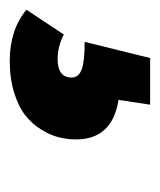

<svg xmlns="http://www.w3.org/2000/svg" viewBox="-28 -69 328 394"><g transform="rotate(90 136.0 128.0)"><path d="M153.8 -16.1 144 48.8Q225.1 61.5 225.1 136.2Q225.1 153.8 220.7 171.4Q216.3 189 204.8 207.5Q193.4 226.1 175.8 240Q158.2 253.9 129.4 262.9Q100.6 272 64 272Q0.5 272 -41 237.8L9.8 161.1Q34.7 173.8 60.1 173.8Q98.1 173.8 98.1 145Q98.1 130.4 81.1 124.3Q64 118.2 24.9 118.2L58.1 -16.1Z"/></g></svg>

Font: Fira Sans Compressed Heavy
Style: Italic
Weight: 900
Width: 3
Italic angle: -8°
Designer: Carrois Corporate & Edenspiekermann AG
Foundry: Carrois Corporate GbR & Edenspiekermann AG
Version: Version 4.203;PS 004.203;hotconv 1.0.88;makeotf.lib2.5.64775